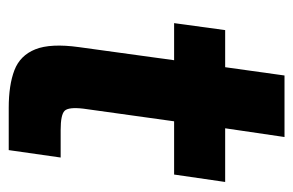

<svg xmlns="http://www.w3.org/2000/svg" viewBox="-136 -536 672 440"><g transform="rotate(90 200.0 -316.0)"><path d="M227 0Q175 0 141 -13Q107 -26 93 -61Q79 -96 88 -161L118 -379H33L49 -496H134L153 -632H294L274 -496H397L380 -379H258L229 -171Q225 -137 234 -128Q243 -119 278 -119H341L324 0Z"/></g></svg>

Font: Host Grotesk Black
Style: Italic
Weight: 900
Italic angle: -8°
Designer: Doğukan Karapınar based on Poppins by Indian Type Foundry, Jonny Pinhorn
Foundry: Element Type
Version: Version 1.000; ttfautohint (v1.8.4.7-5d5b);gftools[0.9.33]